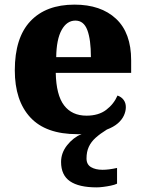

<svg xmlns="http://www.w3.org/2000/svg" viewBox="-20 -570 626 830"><path d="M398 240Q321 240 282.5 213.5Q244 187 244 130Q244 91 270 58Q296 25 333 9Q329 10 324 10Q319 10 314 10Q178 10 111 -62.5Q44 -135 44 -266Q44 -407 111.5 -478.5Q179 -550 302 -550Q416 -550 481.5 -489Q547 -428 547 -309V-255H221Q223 -159 257 -114.5Q291 -70 354 -70Q406 -70 439 -95Q472 -120 488 -157Q505 -151 514.5 -138Q524 -125 524 -107Q524 -89 515.5 -70.5Q507 -52 489 -36.5Q471 -21 442 -10Q413 8 393.5 25.5Q374 43 364 64.5Q354 86 354 115Q354 141 373.5 152.5Q393 164 423 164Q437 164 452.5 162Q468 160 486 156V224Q476 229 459 232.5Q442 236 425.5 238Q409 240 398 240ZM373 -323Q373 -399 357.5 -440Q342 -481 306 -481Q269 -481 246.5 -440.5Q224 -400 223 -323Z"/></svg>

Font: Noto Serif Thai ExtraBold
Style: Regular
Weight: 800
Version: Version 2.001